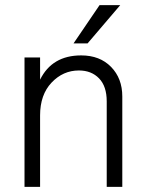

<svg xmlns="http://www.w3.org/2000/svg" viewBox="-20 -732 569 752"><path d="M459 0H398V-335Q398 -394 368 -425Q338 -456 289 -456Q227 -456 182 -408.5Q137 -361 137 -280V0H76V-507H137V-420Q184 -515 298 -515Q371 -515 415 -470Q459 -425 459 -354ZM323 -562H268L370 -712H451Z"/></svg>

Font: Hind Madurai Light
Style: Regular
Weight: 300
Designer: Jyotish Sonowal
Foundry: Indian Type Foundry
Version: Version 1.001;PS 1.0;hotconv 1.0.86;makeotf.lib2.5.63406; tt